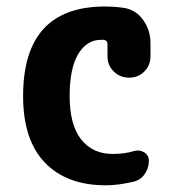

<svg xmlns="http://www.w3.org/2000/svg" viewBox="-20 -550 540 580"><path d="M352.5 -526.4Q389.6 -521.5 412.1 -490.2Q434.6 -459 434.6 -419.9V-379.9Q434.6 -352.5 416 -334Q397.5 -315.4 370.1 -315.4Q342.8 -315.4 323.7 -334Q304.7 -352.5 304.7 -379.9V-417Q304.7 -427.7 293.9 -429.7H285.2Q242.2 -429.7 216.3 -386.7Q190.4 -343.8 190.4 -259.8Q190.4 -172.9 225.1 -128.9Q259.8 -85 320.3 -85Q357.4 -85 384.8 -93.8Q401.4 -98.6 415.5 -89.8Q429.7 -81.1 429.7 -64.5Q429.7 -42 417 -23.9Q404.3 -5.9 382.8 -1Q336.9 9.8 299.8 9.8Q181.6 9.8 115.7 -58.6Q49.8 -127 49.8 -259.8Q49.8 -529.3 294.9 -530.3Q327.1 -530.3 352.5 -526.4Z"/></svg>

Font: Rounded-X Mgen+ 1mn bold
Style: Bold
Weight: 700
Designer: [Source Han Sans]
Ryoko NISHIZUKA  (kana & ideographs); Paul D. Hunt (Latin, Greek & Cyrillic); Wenlong ZHANG  (bopomofo
Version: Version 1.059.20150602